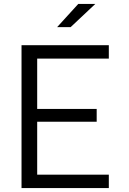

<svg xmlns="http://www.w3.org/2000/svg" viewBox="-20 -961 660 981"><path d="M90 0H536V-68.5H170V-339H474V-404.5H170V-661.5H536V-730H90ZM272 -822.5 380 -941H467L341 -822.5Z"/></svg>

Font: Monaspace Neon Light
Style: Regular
Weight: 300
Designer: Riley Cran & the Lettermatic Team
Foundry: Lettermatic
Version: Version 1.200 (Monaspace Neon)